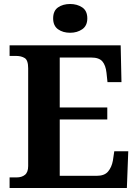

<svg xmlns="http://www.w3.org/2000/svg" viewBox="-20 -941 693 961"><path d="M28 0V-53H63Q89 -53 105 -66Q121 -79 121 -110V-599Q121 -640 103.5 -650.5Q86 -661 62 -661H28V-714H584L588 -530H518L513 -577Q509 -614 492.5 -633.5Q476 -653 437 -653H279V-403H517V-343H279V-61H464Q503 -61 521 -82.5Q539 -104 545 -137L552 -184H622L615 0ZM331 -777Q295 -777 270.5 -794.5Q246 -812 246 -849Q246 -887 270.5 -904Q295 -921 331 -921Q366 -921 391.5 -904Q417 -887 417 -849Q417 -812 391.5 -794.5Q366 -777 331 -777Z"/></svg>

Font: Noto Serif
Style: Bold
Weight: 700
Designer: Monotype Design Team
Foundry: Monotype Imaging Inc.
Version: Version 2.014